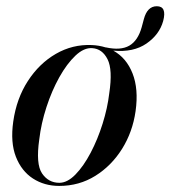

<svg xmlns="http://www.w3.org/2000/svg" viewBox="-20 -588 547 616"><path d="M274 -443.5Q297.5 -442.5 318.5 -436Q319 -436 319.5 -436Q367 -425.5 394.8 -441.5Q422.5 -457.5 434.5 -500.5L441.5 -526.5Q452.5 -568 483 -568Q516 -568 503.5 -520.5Q491.5 -477 449.8 -448.2Q408 -419.5 343.5 -425.5Q385.5 -402.5 405.2 -352.5Q425 -302.5 415 -231.5Q405.5 -164.5 371.5 -110.2Q337.5 -56 285.8 -23.8Q234 8.5 170 8.5Q122.5 8.5 85.8 -15.2Q49 -39 31 -85Q13 -131 22.5 -198Q33 -272 69.5 -328.2Q106 -384.5 159.2 -415.2Q212.5 -446 274 -443.5ZM170.5 -1.5Q196 -1.5 222 -28Q248 -54.5 270.8 -97.8Q293.5 -141 309.2 -191.2Q325 -241.5 330.5 -288.5Q342 -364.5 325 -398Q308 -431.5 276 -433.5Q249.5 -435.5 222 -409.5Q194.5 -383.5 170.2 -340Q146 -296.5 129 -244.2Q112 -192 106 -141Q94.5 -61.5 115 -31.5Q135.5 -1.5 170.5 -1.5Z"/></svg>

Font: Fraunces 144pt
Style: Italic
Weight: 400
Italic angle: -16°
Version: Version 1.000;[b76b70a41]